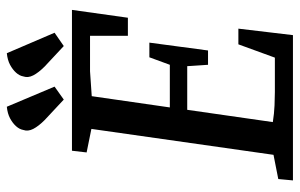

<svg xmlns="http://www.w3.org/2000/svg" viewBox="-178 -701 879 563"><g transform="rotate(-90 261.5 -419.5)"><path d="M251 -672 191 -728Q173 -746 165 -761.5Q157 -777 162 -791Q164 -802 173 -812Q182 -822 196 -829.5Q210 -837 230 -839L289 -699ZM408 -672 348 -728Q330 -746 322 -761.5Q314 -777 319 -791Q321 -802 330 -812Q339 -822 353 -829.5Q367 -837 387 -839L447 -699ZM14 0 18 -43 89 -57 165 -591 96 -605 101 -648H514L491 -484H438V-595H334L261 -590L228 -361H353L375 -421H418L395 -249H353L349 -310H221L185 -59Q210 -55 234 -54Q258 -53 273 -53H374L413 -160H459L440 0Z"/></g></svg>

Font: Faustina Medium
Style: Italic
Weight: 500
Italic angle: -8°
Designer: Alfonso Garcia
Foundry: http://www.omnibus-type.com
Version: Version 1.200